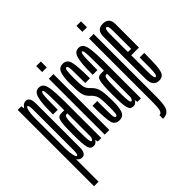

<svg xmlns="http://www.w3.org/2000/svg" viewBox="-220 -983 1458 1458"><g transform="rotate(-45 509.0 -254.0)"><path d="M14 220H62.5V-542L52 -600H14ZM104 3Q146.5 3 146.5 -66.8Q146.5 -136.5 146.5 -301Q146.5 -466.5 146.5 -536Q146.5 -605.5 104 -605.5Q78 -605.5 59.2 -576.2Q40.5 -547 40.5 -504.5L63 -479Q63 -510.5 69.8 -539Q76.5 -567.5 85.5 -567.5Q98 -567.5 98 -518.2Q98 -469 98 -301Q98 -133 98 -84Q98 -35 85.5 -35Q76.5 -35 69.8 -63.5Q63 -92 63 -125L40.5 -97.5Q40.5 -55 59.2 -26Q78 3 104 3Z M230.5 3Q238 3 244 0.5Q250 -2 255 -6Q260 -10 263.8 -14.5Q267.5 -19 269 -24.5L274 0H311.5V-386.5Q311.5 -475 305.8 -522.2Q300 -569.5 286.2 -588Q272.5 -606.5 246.5 -606.5Q228 -606.5 214.8 -596.5Q201.5 -586.5 193.8 -562.5Q186 -538.5 182.2 -495.2Q178.5 -452 179 -385.5H229.5Q230 -457 231 -496.5Q232 -536 235.8 -552Q239.5 -568 246.5 -568Q254 -568 257 -551.8Q260 -535.5 261 -496Q262 -456.5 262 -386V-348H229Q213 -348 202.8 -340.8Q192.5 -333.5 187.5 -314.8Q182.5 -296 180.5 -262Q178.5 -228 178.5 -173Q178.5 -116 180.8 -81.2Q183 -46.5 189 -28.2Q195 -10 205 -3.5Q215 3 230.5 3ZM244.5 -35.5Q240 -35.5 237.2 -41Q234.5 -46.5 232.2 -61Q230 -75.5 229.2 -103Q228.5 -130.5 228.5 -175Q228.5 -219.5 229.8 -247.5Q231 -275.5 233.8 -289.8Q236.5 -304 241 -309.2Q245.5 -314.5 252.5 -314.5H262V-62Q261.5 -57.5 259 -51.2Q256.5 -45 252.8 -40.2Q249 -35.5 244.5 -35.5Z M348.5 0H398V-600H348.5ZM348.5 -735.5V-671.5H398V-735.5Z M506.5 3Q546 3 559.5 -31Q573 -65 573 -129Q573 -225.5 562.5 -262.2Q552 -299 524 -324Q498 -347.5 492 -372.5Q486 -397.5 486 -465Q486 -512 489 -539.8Q492 -567.5 503.5 -567.5Q518 -567.5 519.5 -525.8Q521 -484 521 -381.5H571.5Q571.5 -514 559.2 -560Q547 -606 503.5 -606Q462 -606 448.8 -567.8Q435.5 -529.5 435.5 -464.5Q435.5 -380 443.2 -345.2Q451 -310.5 481.5 -283.5Q507 -260.5 514.8 -232.5Q522.5 -204.5 522.5 -124.5Q522.5 -84.5 520.2 -60Q518 -35.5 506 -35.5Q491.5 -35.5 490 -68.8Q488.5 -102 488.5 -220.5H437.5Q437.5 -73.5 449.8 -35.2Q462 3 506.5 3Z M656.5 3Q664 3 670 0.5Q676 -2 681 -6Q686 -10 689.8 -14.5Q693.5 -19 695 -24.5L700 0H737.5V-386.5Q737.5 -475 731.8 -522.2Q726 -569.5 712.2 -588Q698.5 -606.5 672.5 -606.5Q654 -606.5 640.8 -596.5Q627.5 -586.5 619.8 -562.5Q612 -538.5 608.2 -495.2Q604.5 -452 605 -385.5H655.5Q656 -457 657 -496.5Q658 -536 661.8 -552Q665.5 -568 672.5 -568Q680 -568 683 -551.8Q686 -535.5 687 -496Q688 -456.5 688 -386V-348H655Q639 -348 628.8 -340.8Q618.5 -333.5 613.5 -314.8Q608.5 -296 606.5 -262Q604.5 -228 604.5 -173Q604.5 -116 606.8 -81.2Q609 -46.5 615 -28.2Q621 -10 631 -3.5Q641 3 656.5 3ZM670.5 -35.5Q666 -35.5 663.2 -41Q660.5 -46.5 658.2 -61Q656 -75.5 655.2 -103Q654.5 -130.5 654.5 -175Q654.5 -219.5 655.8 -247.5Q657 -275.5 659.8 -289.8Q662.5 -304 667 -309.2Q671.5 -314.5 678.5 -314.5H688V-62Q687.5 -57.5 685 -51.2Q682.5 -45 678.8 -40.2Q675 -35.5 670.5 -35.5Z M746.5 229Q789.5 229 809.5 200.5Q829.5 172 829.5 76.5V-600H780.5V79Q780.5 149 772.5 169.5Q764.5 190 746.5 190ZM780.5 -735.5V-671.5H829.5V-735.5Z M931.5 3V-35.5Q916.5 -35.5 917 -101Q916.5 -166 916.5 -302Q916.5 -461.5 916.5 -514.5Q917 -567.5 933 -567.5Q951 -567.5 950.5 -515Q950.5 -463.5 951 -318.5H910V-283.5H999.5Q999.5 -293 999.5 -301.5Q999.5 -466 1000 -536.5Q999.5 -606 933 -606Q867.5 -606 867.5 -534.5Q867 -462.5 867 -302Q867 -168 867.5 -82Q867 3 931.5 3ZM931.5 -35.5V3Q963 3 977.5 -17Q991.5 -37 996 -92Q999.5 -146.5 999.5 -226.5H950Q950 -166.5 950 -116Q949 -65.5 944 -50Q939.5 -35.5 931.5 -35.5Z"/></g></svg>

Font: Anybody UltraCondensed Light
Style: Regular
Weight: 300
Width: 1
Version: Version 1.113;gftools[0.9.25]